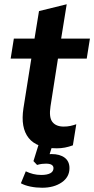

<svg xmlns="http://www.w3.org/2000/svg" viewBox="-20 -686 442 901"><path d="M247 10Q153 10 114.5 -38.5Q76 -87 90 -178L127 -411H30L45 -505H142L163 -634L293 -666L267 -505H402L387 -411H252L217 -187Q209 -135 226 -113.5Q243 -92 279 -92Q296 -92 310 -95Q324 -98 338 -103L322 -4Q303 3 284.5 6.5Q266 10 247 10ZM178 195Q149 195 122.5 189.5Q96 184 78 174L101 118Q118 126 135.5 130.5Q153 135 174 135Q201 135 216 127Q231 119 231 103Q231 93 222.5 87.5Q214 82 196 82Q187 82 177.5 83Q168 84 154 88L137 70L165 -20H231L207 56L176 45Q188 41 200 39Q212 37 222 37Q261 37 283.5 54Q306 71 306 103Q306 145 269.5 170Q233 195 178 195Z"/></svg>

Font: Mulish ExtraLight
Style: Bold Italic
Weight: 700
Italic angle: -9°
Version: Version 3.603